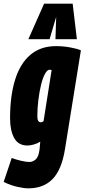

<svg xmlns="http://www.w3.org/2000/svg" viewBox="-47 -809 462 1049"><path d="M-27 185 17 54Q37 62 66.5 69Q96 76 113 76Q132 76 148 62Q164 48 169 8L173 -35Q155 -24 136 -19Q117 -14 103 -14Q53 -14 30.5 -55Q8 -96 8 -162Q8 -285 35.5 -373.5Q63 -462 119 -509.5Q175 -557 259 -557Q298 -557 336.5 -550Q375 -543 395 -534L308 6Q290 118 240.5 169Q191 220 108 220Q83 220 46.5 211.5Q10 203 -27 185ZM235 -426Q230 -428 224 -428Q211 -428 198.5 -405Q186 -382 177 -344.5Q168 -307 162.5 -262Q157 -217 157 -173Q157 -141 176 -141Q184 -141 191 -147ZM108 -595 194 -789H350L373 -595H256L260 -717L224 -595Z"/></svg>

Font: Georama ExtraCondensed ExtraBold
Style: Italic
Weight: 800
Width: 2
Italic angle: -9°
Designer: Jean-Baptiste Levee
Foundry: Production Type
Version: Version 1.000